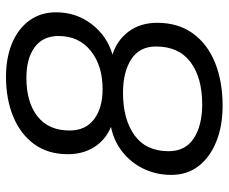

<svg xmlns="http://www.w3.org/2000/svg" viewBox="-81 -672 762 640"><g transform="rotate(-90 300.0 -352.0)"><path d="M268 9Q200 9 148 -12Q96 -33 66.5 -71Q37 -109 37 -162Q37 -212 57.5 -254.5Q78 -297 114.5 -325.5Q151 -354 197 -363Q154 -381 130 -418.5Q106 -456 106 -507Q106 -573 139.5 -619Q173 -665 231.5 -689Q290 -713 364 -713Q428 -713 476.5 -692.5Q525 -672 552 -634.5Q579 -597 579 -546Q579 -479 539.5 -427.5Q500 -376 438 -358Q486 -343 515 -304Q544 -265 544 -209Q544 -139 508.5 -90Q473 -41 410.5 -16Q348 9 268 9ZM323 -391Q401 -391 450.5 -430.5Q500 -470 500 -538Q500 -590 462.5 -617.5Q425 -645 361 -645Q279 -645 232 -608Q185 -571 185 -501Q185 -448 222.5 -419.5Q260 -391 323 -391ZM272 -59Q361 -59 413 -98Q465 -137 465 -213Q465 -268 422.5 -295.5Q380 -323 311 -323Q222 -323 169 -284.5Q116 -246 116 -171Q116 -115 159 -87Q202 -59 272 -59Z"/></g></svg>

Font: Nunito Sans
Style: Italic
Weight: 400
Italic angle: -9°
Designer: Vernon Adams
Foundry: Vernon Adams
Version: Version 3.006; ttfautohint (v1.8.3)